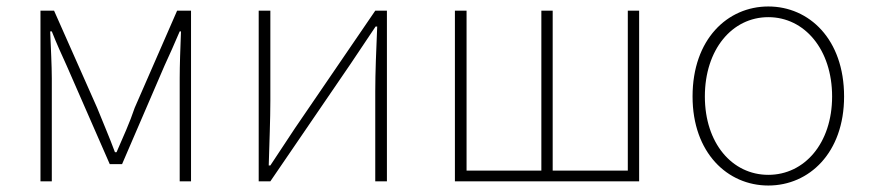

<svg xmlns="http://www.w3.org/2000/svg" viewBox="-20 -560 2686 593"><path d="M105 0H140V-318C140 -357 137 -412 135 -463H140C155 -425 170 -392 186 -357L319 -53H357L488 -357C504 -392 519 -425 535 -463H539C537 -412 535 -357 535 -318V0H570V-527H527L396 -227C381 -182 360 -136 340 -90H335C318 -136 298 -182 280 -227L147 -527H105Z M779 0H815L1063 -363C1085 -396 1118 -445 1140 -478H1145C1142 -407 1139 -336 1139 -277V0H1175V-527H1139L891 -164C869 -131 837 -82 815 -49H810C812 -120 815 -191 815 -249V-527H779Z M1385 0H1954V-527H1919V-33H1687V-527H1652V-33H1421V-527H1385Z M2353 13C2479 13 2587 -88 2587 -262C2587 -439 2479 -540 2353 -540C2227 -540 2119 -439 2119 -262C2119 -88 2227 13 2353 13ZM2353 -20C2241 -20 2157 -118 2157 -262C2157 -407 2241 -507 2353 -507C2465 -507 2550 -407 2550 -262C2550 -118 2465 -20 2353 -20Z"/></svg>

Font: Source Han Sans JP VF
Style: Regular
Weight: 250
Designer: Ryoko NISHIZUKA 西塚涼子 (kana, bopomofo & ideographs); Paul D. Hunt (Latin, Greek & Cyrillic); Sandoll Communications 산돌커뮤니
Foundry: Adobe
Version: Version 2.004;hotconv 1.0.118;makeotfexe 2.5.65603